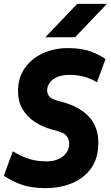

<svg xmlns="http://www.w3.org/2000/svg" viewBox="-22 -960 571 990"><path d="M213 10Q143 10 93.5 -6.5Q44 -23 -2 -54L44 -180Q91 -152 129.5 -140Q168 -128 220 -128Q254 -128 280 -140Q306 -152 320.5 -172.5Q335 -193 335 -219Q335 -241 322 -258Q309 -275 276 -284L246 -292Q199 -305 159 -330.5Q119 -356 95 -396Q71 -436 71 -491Q71 -559 105.5 -608.5Q140 -658 198.5 -685Q257 -712 328 -712Q399 -712 447 -694Q495 -676 522 -655L478 -536Q446 -555 411 -564.5Q376 -574 339 -574Q297 -574 271 -562Q245 -550 233 -531.5Q221 -513 221 -495Q221 -476 232 -463Q243 -450 271 -442L297 -435Q388 -410 436 -359Q484 -308 485 -227Q486 -148 450 -95.5Q414 -43 352 -16.5Q290 10 213 10ZM212 -768 376 -940H529L365 -768Z"/></svg>

Font: Finlandica
Style: Italic
Weight: 400
Italic angle: -8°
Designer: Niklas Ekholm, Juho Hiilivirta, Jaakko Suomalainen
Foundry: Helsinki Type Studio
Version: Version 1.064